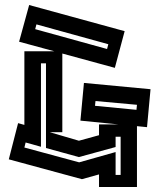

<svg xmlns="http://www.w3.org/2000/svg" viewBox="-20 -694 634 764"><path d="M15 -60 52 -204 77 -197V-490H196L56 -528L96 -674L476 -570L437 -424L228 -481V-168H178L294 -134L374 -156V-199H451L300 -214L314 -364L579 -339L565 -188L525 -192V50H374V0L306 19ZM411 -518 125 -597 120 -578 406 -499ZM77 -107 295 -48 440 -89V2H460V-150H440V-109L294 -69L163 -105V-442H143V-110L82 -127ZM358 -273 523 -257 525 -277 360 -292Z"/></svg>

Font: Blaka Hollow
Style: Regular
Weight: 400
Designer: Mohamed Gaber
Foundry: Kief Type Foundry
Version: Version 1.003; ttfautohint (v1.8.4.7-5d5b)